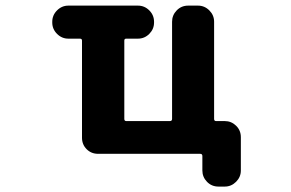

<svg xmlns="http://www.w3.org/2000/svg" viewBox="-20 -568 1040 687"><path d="M761.7 99.6Q737.3 99.6 720.7 82.5Q704.1 65.4 704.1 42V-9.8Q704.1 -17.6 696.3 -17.6H331.1Q306.6 -17.6 290 -34.2Q273.4 -50.8 273.4 -75.2V-422.9Q273.4 -429.7 265.6 -429.7H224.6Q201.2 -429.7 184.1 -446.8Q167 -463.9 167 -487.3V-490.2Q167 -513.7 184.1 -530.8Q201.2 -547.9 224.6 -547.9H473.6Q497.1 -547.9 514.2 -530.8Q531.2 -513.7 531.2 -490.2V-487.3Q531.2 -463.9 514.2 -446.8Q497.1 -429.7 473.6 -429.7H431.6Q424.8 -429.7 424.8 -422.9V-142.6Q424.8 -134.8 431.6 -134.8H587.9Q595.7 -134.8 595.7 -142.6V-490.2Q595.7 -513.7 612.3 -530.8Q628.9 -547.9 653.3 -547.9H688.5Q711.9 -547.9 729 -530.8Q746.1 -513.7 746.1 -490.2V-142.6Q746.1 -134.8 752.9 -134.8H784.2Q807.6 -134.8 824.7 -118.2Q841.8 -101.6 841.8 -77.1V42Q841.8 65.4 824.7 82.5Q807.6 99.6 784.2 99.6Z"/></svg>

Font: Rounded Mgen+ 1m bold
Style: Bold
Weight: 700
Designer: [Source Han Sans]
Ryoko NISHIZUKA  (kana & ideographs); Paul D. Hunt (Latin, Greek & Cyrillic); Wenlong ZHANG  (bopomofo
Version: Version 1.059.20150602